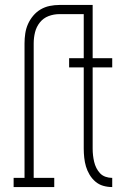

<svg xmlns="http://www.w3.org/2000/svg" viewBox="-20 -755 540 775"><path d="M35 0V-37H79V-580Q79 -600 82 -620Q85 -640 93 -658Q101 -676 114 -691.5Q127 -707 144 -717Q161 -727 180.5 -731Q200 -735 220 -735H345V-698H220Q197 -698 176 -690Q155 -682 141 -664.5Q127 -647 121.5 -625Q116 -603 116 -580V-37H199V0ZM432 0Q414 0 396.5 -5Q379 -10 365 -22Q351 -34 341.5 -50Q332 -66 327 -83Q322 -100 320 -118.5Q318 -137 318 -155V-483H259V-520H318V-735H354V-520H433V-483H354V-155Q354 -141 355.5 -128Q357 -115 360 -102Q363 -89 369 -77Q375 -65 384 -55.5Q393 -46 406 -41.5Q419 -37 432 -37H433V0Z"/></svg>

Font: Iosevka Curly Slab Extralight
Style: Regular
Weight: 200
Monospace: yes
Designer: Belleve Invis
Foundry: Belleve Invis
Version: Version 22.1.2; ttfautohint (v1.8.4)